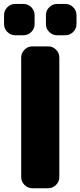

<svg xmlns="http://www.w3.org/2000/svg" viewBox="-20 -995 416 994"><path d="M147.5 -20.5Q124 -20.5 106.9 -37.6Q89.8 -54.7 89.8 -78.1V-697.3Q89.8 -720.7 106.9 -737.8Q124 -754.9 147.5 -754.9H229.5Q252.9 -754.9 270 -737.8Q287.1 -720.7 287.1 -697.3V-78.1Q287.1 -54.7 270 -37.6Q252.9 -20.5 229.5 -20.5ZM58.6 -812.5Q35.2 -812.5 18.1 -829.6Q1 -846.7 1 -870.1V-917Q1 -940.4 18.1 -957.5Q35.2 -974.6 58.6 -974.6H101.6Q125 -974.6 142.1 -957.5Q159.2 -940.4 159.2 -917V-870.1Q159.2 -846.7 142.1 -829.6Q125 -812.5 101.6 -812.5ZM275.4 -812.5Q252 -812.5 234.9 -829.6Q217.8 -846.7 217.8 -870.1V-917Q217.8 -940.4 234.9 -957.5Q252 -974.6 275.4 -974.6H318.4Q341.8 -974.6 358.9 -957.5Q376 -940.4 376 -917V-870.1Q376 -846.7 358.9 -829.6Q341.8 -812.5 318.4 -812.5Z"/></svg>

Font: Gen Jyuu Gothic Heavy
Style: Bold
Weight: 900
Designer: [Source Han Sans]
Ryoko NISHIZUKA  (kana & ideographs); Paul D. Hunt (Latin, Greek & Cyrillic); Wenlong ZHANG  (bopomofo
Version: Version 1.002.20150607